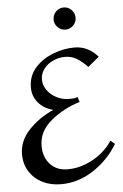

<svg xmlns="http://www.w3.org/2000/svg" viewBox="-62 -980 664 1035"><g transform="rotate(-5 270.0 -463.0)"><path d="M488 -656 427 -606Q399 -636 370.5 -653.5Q342 -671 306 -671Q273 -671 242 -657Q211 -643 191.5 -617.5Q172 -592 172 -560Q172 -528 192 -501Q212 -474 243.5 -458.5Q275 -443 309 -443Q322 -443 334.5 -444Q347 -445 355 -450L364 -422Q277 -396 208 -339.5Q139 -283 139 -203Q139 -143 174 -104.5Q209 -66 270 -66Q320 -66 368.5 -85.5Q417 -105 454 -136Q491 -167 511 -200L534 -180Q485 -98 403 -43.5Q321 11 226 11Q170 11 125.5 -11.5Q81 -34 55.5 -74.5Q30 -115 30 -168Q30 -240 85 -298.5Q140 -357 219 -392Q169 -404 139 -439.5Q109 -475 109 -522Q109 -585 148.5 -629Q188 -673 246.5 -695Q305 -717 361 -717Q435 -717 488 -656ZM382 -876Q382 -852 364 -834.5Q346 -817 323 -817Q298 -817 280.5 -834.5Q263 -852 263 -876Q263 -902 280.5 -919.5Q298 -937 323 -937Q347 -937 364.5 -919Q382 -901 382 -876Z"/></g></svg>

Font: Amita
Style: Regular
Weight: 400
Designer: Eduardo Rodriguez Tunni, Modular Infotech, Brian J. Bonislawsky
Foundry: Eduardo Rodriguez Tunni, Modular Infotech, Brian J. Bonislawsky
Version: Version 1.004